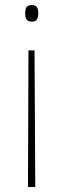

<svg xmlns="http://www.w3.org/2000/svg" viewBox="-20 -553 252 762"><path d="M132 -501C132 -519 127 -533 107 -533C83 -533 80 -518 80 -501C80 -481 84 -467 107 -467C127 -467 132 -482 132 -501ZM93 -353 91 189H120L117 -353Z"/></svg>

Font: Noto Sans Sinhala SemiCondensed Thin
Style: Regular
Weight: 100
Width: 4
Designer: Jelle Bosma - Monotype Design Team
Foundry: Monotype Imaging Inc.
Version: Version 2.006